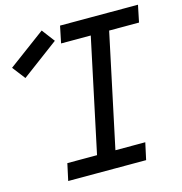

<svg xmlns="http://www.w3.org/2000/svg" viewBox="-225 -905 956 1009"><g transform="rotate(-15 253.5 -400.0)"><path d="M184 0 354 -800H454L284 0ZM22 0 42 -92H466L446 0ZM173 -708 192 -800H616L597 -708ZM-55 -581 -109 -651 92 -800 145 -730Z"/></g></svg>

Font: Victor Mono Thin
Style: Italic
Weight: 100
Italic angle: -12°
Monospace: yes
Designer: Rune Bjørnerås
Version: Version 1.561;gftools[0.9.30]